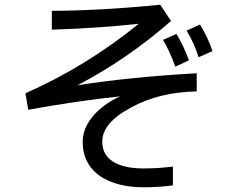

<svg xmlns="http://www.w3.org/2000/svg" viewBox="-20 -688 960 815"><path d="M714 99Q652 107 589 107Q481 107 410 63Q331 11 331 -86Q331 -139 369 -188Q387 -212 419 -237Q451 -262 490 -279Q309 -260 100 -222L88 -292Q346 -406 569 -587Q405 -569 200 -562V-642Q412 -643 660 -668L706 -599Q521 -437 309 -326Q531 -361 815 -377V-300Q655 -297 537 -232Q475 -199 444.5 -163Q414 -127 414 -86Q414 -27 468 3Q513 27 590 27Q653 27 714 19ZM823 -445Q806 -502 772 -558L829 -584Q864 -526 882 -471ZM724 -405Q701 -470 672 -519L729 -544Q758 -497 782 -432Z"/></svg>

Font: LINE Seed Sans KR Regular
Style: Regular
Weight: 400
Designer: LINE VX Design & Sandoll Inc & Dalton Maag Ltd
Foundry: Sandoll Inc.
Version: Version 1.000